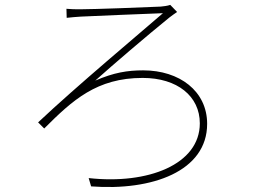

<svg xmlns="http://www.w3.org/2000/svg" viewBox="-20 -741 1040 786"><path d="M252 -705 253 -668C272 -670 292 -672 311 -673C362 -676 578 -684 647 -687C555 -607 293 -388 136 -240L161 -215C277 -331 376 -422 564 -422C706 -422 798 -347 798 -236C798 -68 586 15 343 -12L353 22C603 41 828 -40 828 -234C828 -368 715 -453 566 -453C502 -453 446 -444 370 -411C440 -474 583 -596 673 -669C680 -674 698 -688 705 -692L677 -721C666 -717 649 -715 638 -714C578 -711 361 -703 310 -703C289 -703 271 -703 252 -705Z"/></svg>

Font: Noto Sans CJK JP Thin
Style: Regular
Weight: 250
Designer: Ryoko NISHIZUKA (kana & ideographs); Paul D. Hunt (Latin, Greek & Cyrillic); Wenlong ZHANG (bopomofo); Sandoll Communica
Foundry: Adobe Systems Incorporated
Version: Version 1.004;PS 1.004;hotconv 1.0.82;makeotf.lib2.5.63406